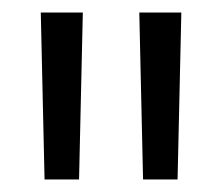

<svg xmlns="http://www.w3.org/2000/svg" viewBox="-20 -760 353 306"><path d="M112 -740 106 -474H51L45 -740ZM269 -740 263 -474H208L202 -740Z"/></svg>

Font: Pathway Extreme 8pt Thin 12pt ExtraLight
Style: Regular
Weight: 250
Version: Version 1.001;gftools[0.9.26]